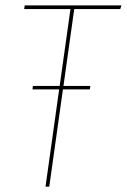

<svg xmlns="http://www.w3.org/2000/svg" viewBox="-20 -701 476 721"><path d="M431.6 -667H258.8L218.3 -378.4H319.3L317.4 -365.2H216.3L165 0H150.9L202.1 -365.2H102.1L103.5 -378.4H204.1L244.6 -667H70.8L72.8 -680.7H436Z"/></svg>

Font: Fira Sans Compressed Hair
Style: Italic
Weight: 100
Width: 3
Italic angle: -8°
Designer: Carrois Corporate & Edenspiekermann AG
Foundry: Carrois Corporate GbR & Edenspiekermann AG
Version: Version 4.203;PS 004.203;hotconv 1.0.88;makeotf.lib2.5.64775